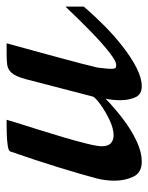

<svg xmlns="http://www.w3.org/2000/svg" viewBox="46 -480 448 580"><g transform="rotate(-90 270.0 -190.0)"><path d="M71.3 14.2Q38.1 14.2 26.1 -11.5Q14.2 -37.1 14.2 -67.9Q14.2 -82 16.1 -96.4Q18.1 -110.8 21 -122.1Q33.2 -168 54.4 -237.1Q75.7 -306.2 102.1 -381.8Q103 -388.2 119.9 -390.6Q136.7 -393.1 155.5 -393.6Q174.3 -394 181.2 -394H198.2Q198.2 -392.6 190.2 -367.2Q182.1 -341.8 170.2 -303.7Q158.2 -265.6 146.2 -225.3Q134.3 -185.1 126.2 -152.6Q118.2 -120.1 118.2 -106.9Q118.2 -86.9 127.7 -78.9Q137.2 -70.8 150.9 -70.8Q171.4 -70.8 197.3 -83Q223.1 -95.2 243.7 -110.1Q264.2 -125 268.1 -132.8L320.8 -335.9Q329.1 -366.7 339.8 -378.7Q350.6 -390.6 364.7 -392.3Q378.9 -394 396 -394H429.2Q429.2 -394 422.9 -370.8Q416.5 -347.7 406.7 -312Q397 -276.4 386.5 -237.8Q376 -199.2 367.7 -167.2Q359.4 -135.3 356 -120.1Q355.5 -113.3 353.8 -101.1Q352.1 -88.9 352.1 -76.2Q352.1 -69.3 354 -66.2Q356 -63 364.3 -63Q375 -63 400.9 -83Q426.8 -103 462.9 -137.9Q499 -172.9 540 -216.3V-161.1Q514.6 -130.9 483.4 -99.9Q452.1 -68.8 418.9 -43Q385.7 -17.1 355 -1.5Q324.2 14.2 299.3 14.2Q274.4 14.2 265.9 -5.6Q257.3 -25.4 257.3 -49.8Q257.3 -76.7 262.2 -95.2Q233.9 -67.9 200.9 -42.7Q168 -17.6 134.5 -1.7Q101.1 14.2 71.3 14.2Z"/></g></svg>

Font: Norican
Style: Regular
Weight: 400
Designer: Vernon Adams
Foundry: Vernon Adams
Version: Version 1.100; ttfautohint (v1.8.4.7-5d5b);gftools[0.9.33]